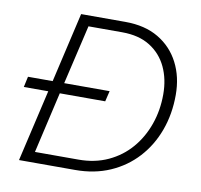

<svg xmlns="http://www.w3.org/2000/svg" viewBox="-75 -740 860 820"><g transform="rotate(10 355.0 -330.0)"><path d="M59 0 131 -311H25L35 -357H142L212 -660H404Q489 -660 548 -625Q607 -590 638.5 -529Q670 -468 670 -390Q670 -307 644 -236Q618 -165 569.5 -112Q521 -59 453.5 -29.5Q386 0 302 0ZM120 -46H309Q380 -46 437 -72.5Q494 -99 534 -145.5Q574 -192 595.5 -253Q617 -314 617 -383Q617 -449 592.5 -501Q568 -553 519.5 -583.5Q471 -614 398 -614H252L192 -357H389L378 -311H181Z"/></g></svg>

Font: Work Sans Light
Style: Italic
Weight: 300
Italic angle: -13°
Designer: Wei Huang
Foundry: Wei Huang
Version: Version 2.010; ttfautohint (v1.8.3)